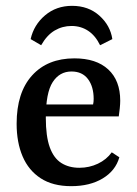

<svg xmlns="http://www.w3.org/2000/svg" viewBox="-20 -628 470 658"><path d="M37 -204Q37 -311 90 -369.5Q143 -428 235 -428Q310 -428 351 -390Q392 -352 392 -283Q392 -272 390.5 -257Q389 -242 387 -229H105V-270H299Q300 -275 300.5 -279Q301 -283 301 -289Q301 -331 281.5 -357Q262 -383 225 -383Q184 -383 160.5 -346.5Q137 -310 137 -224Q137 -161 150.5 -123.5Q164 -86 190 -69.5Q216 -53 252 -53Q286 -53 315.5 -67Q345 -81 363 -106L389 -89Q376 -43 332 -16.5Q288 10 224 10Q161 10 119.5 -17Q78 -44 57.5 -92Q37 -140 37 -204ZM227 -608Q283 -608 320.5 -574.5Q358 -541 365 -494L323 -473Q307 -506 282 -522.5Q257 -539 225 -539Q194 -539 167.5 -523.5Q141 -508 121 -473L85 -494Q96 -543 134.5 -575.5Q173 -608 227 -608Z"/></svg>

Font: Rasa Medium
Style: Regular
Weight: 500
Designer: Anna Giedrys (Yrsa+Rasa design), David Brezina (Yrsa art-direction, Rasa art-direction, design)
Foundry: Rosetta Type Foundry
Version: Version 2.004